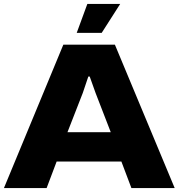

<svg xmlns="http://www.w3.org/2000/svg" viewBox="-22 -956 908 976"><path d="M-2 0 300 -729H562L866 0H646L595 -135H266L215 0ZM321 -284H541L464 -483L434 -567H427L399 -484ZM368 -789 422 -936H589L495 -789Z"/></svg>

Font: Mona Sans Expanded ExtraBold
Style: Regular
Weight: 800
Width: 7
Designer: Deni Anggara
Foundry: GitHub
Version: Version 1.001; ttfautohint (v1.8.4.7-5d5b);gftools[0.9.33]